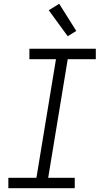

<svg xmlns="http://www.w3.org/2000/svg" viewBox="-20 -992 540 1012"><path d="M24 0V-55H172L275 -680H135V-735H485V-680H337L234 -55H374V0ZM337 -801 237 -938 292 -972 382 -829Z"/></svg>

Font: Iosevka Curly Light
Style: Italic
Weight: 300
Italic angle: -9°
Monospace: yes
Designer: Belleve Invis
Foundry: Belleve Invis
Version: Version 22.1.2; ttfautohint (v1.8.4)